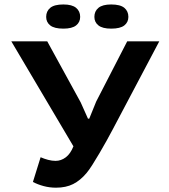

<svg xmlns="http://www.w3.org/2000/svg" viewBox="-20 -851 774 877"><path d="M31.7 0ZM348.6 -383.3 381.8 -309.1H387.7L419.4 -387.2L561 -662.1H707.5L494.6 -259.3Q482.9 -236.8 466.8 -208Q450.7 -179.2 434.1 -150.9Q417.5 -122.6 402.1 -98.4Q386.7 -74.2 376 -61.5Q347.2 -26.9 314.2 -10.3Q281.2 6.3 235.8 6.3Q206.5 6.3 178.7 -1.2Q150.9 -8.8 130.4 -20L165.5 -132.8Q182.1 -125.5 200 -120.8Q217.8 -116.2 233.9 -116.2Q258.8 -116.2 280.3 -132.3Q301.8 -148.4 315.4 -182.6L31.7 -662.1H195.8ZM190.9 -773.9Q190.9 -799.8 209.5 -815.2Q228 -830.6 269.5 -830.6Q309.1 -830.6 327.6 -815.2Q346.2 -799.8 346.2 -773.9Q346.2 -749.5 327.6 -734.9Q309.1 -720.2 269.5 -720.2Q228 -720.2 209.5 -734.9Q190.9 -749.5 190.9 -773.9ZM411.1 -773.9Q411.1 -799.8 429.7 -815.2Q448.2 -830.6 487.8 -830.6Q529.3 -830.6 547.9 -815.2Q566.4 -799.8 566.4 -773.9Q566.4 -749.5 547.9 -734.9Q529.3 -720.2 487.8 -720.2Q448.2 -720.2 429.7 -734.9Q411.1 -749.5 411.1 -773.9Z"/></svg>

Font: PT Astra Sans
Style: Bold
Weight: 700
Designer: A.Korolkova, I. Chaeva
Foundry: ParaType Ltd
Version: Version 1.001; ttfautohint (v1.6)